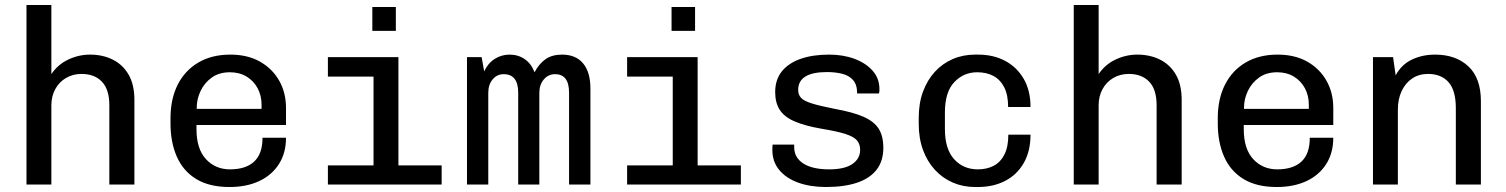

<svg xmlns="http://www.w3.org/2000/svg" viewBox="-20 -740 6040 770"><path d="M86.2 0V-720H186V-442.8Q212 -481.5 253.9 -501.2Q295.8 -521 341.2 -521Q392 -521 432.2 -500.9Q472.5 -480.8 495.8 -440.6Q519 -400.5 519 -339.5V0H418.5V-317.8Q418.5 -381.2 388.8 -412.4Q359 -443.5 307 -443.5Q272.5 -443.5 244.9 -427.4Q217.2 -411.2 201.6 -382.6Q186 -354 186 -317.8V0Z M900 10Q819.5 10 767 -22Q714.5 -54 689.1 -111.8Q663.8 -169.5 663.8 -245V-266Q663.8 -343.5 692.9 -400.8Q722 -458 775.9 -489.5Q829.8 -521 903.5 -521Q972.8 -521 1022.5 -492.9Q1072.2 -464.8 1099.6 -416.6Q1127 -368.5 1127 -306.5V-238.8H768V-221.8Q768 -142.8 806 -101.8Q844 -60.8 902.2 -60.8Q965.5 -60.8 999.1 -91.8Q1032.8 -122.8 1032.8 -187.5H1127Q1127 -126.5 1098.6 -82Q1070.2 -37.5 1019.5 -13.8Q968.8 10 900 10ZM769 -303.5H1029V-319.2Q1029 -356.8 1013.2 -386.1Q997.5 -415.5 968.9 -432.9Q940.2 -450.2 902 -450.2Q859 -450.2 829.5 -429.1Q800 -408 784.5 -375.4Q769 -342.8 769 -308.5Z M1478 0V-432.8H1295V-511H1577.8V0ZM1295 0V-76.8H1751.2V0ZM1473.2 -616.2V-711.8H1567.5V-616.2Z M1852.8 0V-511H1911.5L1921.8 -453.8Q1936.8 -486.5 1964.1 -503.8Q1991.5 -521 2023.5 -521Q2057.8 -521 2084.1 -503Q2110.5 -485 2123.8 -450.2Q2141.8 -484.5 2168.1 -502.8Q2194.5 -521 2233.8 -521Q2289.2 -521 2318.5 -485.8Q2347.8 -450.5 2347.8 -385.5V0H2262.2V-368Q2262.2 -442.5 2206.2 -442.5Q2179 -442.5 2161 -421.5Q2143 -400.5 2143 -368V0H2058.2V-368Q2058.2 -442.5 2000 -442.5Q1973 -442.5 1955.6 -421.5Q1938.2 -400.5 1938.2 -368V0Z M2678 0V-432.8H2495V-511H2777.8V0ZM2495 0V-76.8H2951.2V0ZM2673.2 -616.2V-711.8H2767.5V-616.2Z M3292.5 10Q3229.5 10 3181 -7.6Q3132.5 -25.2 3105 -58.5Q3077.5 -91.8 3077.5 -138Q3077.5 -140.8 3077.5 -146.8Q3077.5 -152.8 3078.5 -160H3165V-149.8Q3165 -108 3201.5 -84.4Q3238 -60.8 3305.5 -60.8Q3366.8 -60.8 3398.1 -82.1Q3429.5 -103.5 3429.5 -139Q3429.5 -162 3416.9 -176.9Q3404.2 -191.8 3370.8 -202.6Q3337.2 -213.5 3274.2 -223.8Q3207.2 -235.5 3166.2 -253.4Q3125.2 -271.2 3107 -299.6Q3088.8 -328 3088.8 -370.5Q3088.8 -420.5 3115.6 -453.9Q3142.5 -487.2 3191.1 -504.1Q3239.8 -521 3304.8 -521Q3362 -521 3407.4 -503.9Q3452.8 -486.8 3479.8 -456.1Q3506.8 -425.5 3506.8 -383Q3506.8 -380.2 3506.8 -376.1Q3506.8 -372 3505 -365.2H3417.5Q3417.5 -400.8 3401 -419.1Q3384.5 -437.5 3357.1 -444.2Q3329.8 -451 3296.5 -451Q3181 -451 3181 -379.2Q3181 -359.8 3192.9 -347.2Q3204.8 -334.8 3236.4 -325Q3268 -315.2 3327.2 -303.5Q3399.8 -290.5 3442.5 -271.9Q3485.2 -253.2 3503.9 -223.8Q3522.5 -194.2 3522.5 -147.2Q3522.5 -93.8 3495.2 -59Q3468 -24.2 3416.6 -7.1Q3365.2 10 3292.5 10Z M3890 10Q3842.5 10 3801.2 -7.8Q3760 -25.5 3729.2 -59Q3698.5 -92.5 3681.5 -139Q3664.5 -185.5 3664.5 -243.5V-267.5Q3664.5 -325.8 3681.5 -372.1Q3698.5 -418.5 3729.1 -452Q3759.8 -485.5 3801 -503.2Q3842.2 -521 3890.8 -521H3902.5Q3964.5 -521 4011.8 -495.5Q4059 -470 4085.9 -423.2Q4112.8 -376.5 4112.8 -311H4023Q4023 -360 4007 -390.6Q3991 -421.2 3963.4 -435.8Q3935.8 -450.2 3899.2 -450.2Q3844.5 -450.2 3807 -410.5Q3769.5 -370.8 3769.5 -289.2V-221.8Q3769.5 -142.5 3806.4 -101.6Q3843.2 -60.8 3901.8 -60.8Q3937.5 -60.8 3965 -75.1Q3992.5 -89.5 4008.1 -120.2Q4023.8 -151 4023.8 -200H4112.8Q4112.8 -133.2 4085.5 -86Q4058.2 -38.8 4010.8 -14.4Q3963.2 10 3902 10Z M4286.2 0V-720H4386V-442.8Q4412 -481.5 4453.9 -501.2Q4495.8 -521 4541.2 -521Q4592 -521 4632.2 -500.9Q4672.5 -480.8 4695.8 -440.6Q4719 -400.5 4719 -339.5V0H4618.5V-317.8Q4618.5 -381.2 4588.8 -412.4Q4559 -443.5 4507 -443.5Q4472.5 -443.5 4444.9 -427.4Q4417.2 -411.2 4401.6 -382.6Q4386 -354 4386 -317.8V0Z M5100 10Q5019.5 10 4967 -22Q4914.5 -54 4889.1 -111.8Q4863.8 -169.5 4863.8 -245V-266Q4863.8 -343.5 4892.9 -400.8Q4922 -458 4975.9 -489.5Q5029.8 -521 5103.5 -521Q5172.8 -521 5222.5 -492.9Q5272.2 -464.8 5299.6 -416.6Q5327 -368.5 5327 -306.5V-238.8H4968V-221.8Q4968 -142.8 5006 -101.8Q5044 -60.8 5102.2 -60.8Q5165.5 -60.8 5199.1 -91.8Q5232.8 -122.8 5232.8 -187.5H5327Q5327 -126.5 5298.6 -82Q5270.2 -37.5 5219.5 -13.8Q5168.8 10 5100 10ZM4969 -303.5H5229V-319.2Q5229 -356.8 5213.2 -386.1Q5197.5 -415.5 5168.9 -432.9Q5140.2 -450.2 5102 -450.2Q5059 -450.2 5029.5 -429.1Q5000 -408 4984.5 -375.4Q4969 -342.8 4969 -308.5Z M5486.2 0V-511H5566.8L5577.2 -437.8Q5600.2 -481 5642.2 -501Q5684.2 -521 5735.2 -521Q5818.5 -521 5868.8 -473.9Q5919 -426.8 5919 -334.5V0H5818.5V-306Q5818.5 -377.5 5789.2 -410.5Q5760 -443.5 5707 -443.5Q5670.2 -443.5 5643 -425Q5615.8 -406.5 5600.9 -374.2Q5586 -342 5586 -299.8V0Z"/></svg>

Font: Chivo Mono Medium
Style: Regular
Weight: 500
Monospace: yes
Designer: Hector Gatti
Foundry: Omnibus-Type
Version: Version 1.008